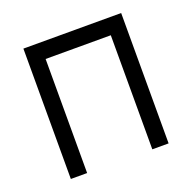

<svg xmlns="http://www.w3.org/2000/svg" viewBox="-96 -596 692 692"><g transform="rotate(-20 250.0 -250.0)"><path d="M62.5 -500Q62.5 -500 62.5 0H125V-437.5H375V0H437.5Q437.5 0 437.5 -500Z"/></g></svg>

Font: Unifont
Style: Regular
Weight: 500
Version: Version 13.0.05